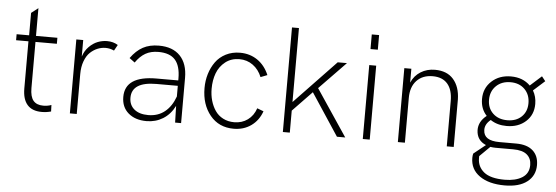

<svg xmlns="http://www.w3.org/2000/svg" viewBox="-55 -864 3654 1262"><g transform="rotate(5 1772.5 -233.5)"><path d="M233.9 6.8Q170.9 6.8 138.9 -29.5Q106.9 -65.9 106.9 -137.2V-448.2H25.4V-487.8H107.9V-635.7L153.3 -670.9V-487.8H294.4V-448.2H153.3V-144Q153.3 -87.4 174.8 -61.3Q196.3 -35.2 240.7 -35.2Q270 -35.2 293.9 -44.4L295.4 -1.5Q265.1 6.8 233.9 6.8Z M419.4 0V-487.8H464.8V-378.9Q477.1 -417.5 503.7 -444.3Q530.3 -471.2 560.5 -482.9Q590.8 -494.6 622.1 -494.6Q663.6 -494.6 693.8 -475.1L672.4 -436.5Q645.5 -449.2 616.2 -449.2Q589.4 -449.2 563.5 -438.7Q537.6 -428.2 515.1 -407.2Q492.7 -386.2 478.8 -348.9Q464.8 -311.5 464.8 -263.2V0Z M964.4 -494.6Q1055.2 -494.6 1104.2 -443.4Q1153.3 -392.1 1153.3 -298.8V0H1113.8L1110.8 -109.9Q1082 -52.7 1033.4 -22.9Q984.9 6.8 925.3 6.8Q850.6 6.8 805.2 -32.2Q759.8 -71.3 759.8 -138.7Q759.8 -277.8 967.8 -277.8H1110.4V-291Q1110.4 -373.5 1075.2 -413.3Q1040 -453.1 964.4 -453.1Q914.6 -453.1 878.9 -432.6Q843.3 -412.1 814.5 -370.1L778.8 -396.5Q814.9 -446.8 858.9 -470.7Q902.8 -494.6 964.4 -494.6ZM933.1 -33.7Q997.1 -33.7 1042 -69.8Q1086.9 -106 1110.4 -171.9V-242.2H969.7Q807.1 -242.2 807.1 -137.2Q807.1 -89.4 840.6 -61.5Q874 -33.7 933.1 -33.7Z M1500.5 6.8Q1402.3 6.8 1344.5 -64Q1286.6 -134.8 1286.6 -243.2Q1286.6 -292 1300 -336.4Q1313.5 -380.9 1339.1 -416.5Q1364.7 -452.1 1406.2 -473.4Q1447.8 -494.6 1499.5 -494.6Q1564.5 -494.6 1614.3 -460.7Q1664.1 -426.8 1690.9 -363.8L1647 -346.7Q1627 -396 1588.1 -424.1Q1549.3 -452.1 1499.5 -452.1Q1445.3 -452.1 1406.7 -421.9Q1368.2 -391.6 1350.8 -345.5Q1333.5 -299.3 1333.5 -243.2Q1333.5 -201.2 1344 -164.6Q1354.5 -127.9 1374.3 -98.9Q1394 -69.8 1426.5 -53Q1459 -36.1 1500 -36.1Q1551.3 -36.1 1589.1 -63.7Q1627 -91.3 1643.6 -140.6L1686 -124.5Q1664.1 -62.5 1615 -27.8Q1565.9 6.8 1500.5 6.8Z M1824.7 0V-689.9H1870.6V-201.7L2144 -487.8H2205.1L2030.3 -307.6L2236.3 0H2181.6L1998.5 -277.8L1870.6 -145V0Z M2351.1 -593.3V-689.9H2399.4V-593.3ZM2352.1 0V-487.8H2397.9V0Z M2583.5 0V-487.8H2629.9V-396.5Q2650.4 -443.4 2691.7 -469Q2732.9 -494.6 2785.6 -494.6Q2865.2 -494.6 2907.7 -445.8Q2950.2 -397 2952.1 -314.5V0H2906.2V-299.3Q2906.2 -372.6 2872.6 -411.9Q2838.9 -451.2 2774.4 -451.2Q2708 -451.2 2668.9 -409.9Q2629.9 -368.7 2629.9 -295.9V0Z M3359.4 -58.1Q3431.2 -58.1 3469.5 -23.9Q3507.8 10.3 3507.8 71.3Q3507.8 141.1 3455.1 181.9Q3402.3 222.7 3307.6 222.7Q3203.1 222.7 3141.6 179.4Q3080.1 136.2 3080.1 60.5Q3080.1 45.4 3083.5 32.2L3162.1 -30.8Q3100.6 -56.6 3098.6 -123.5Q3097.2 -180.2 3150.4 -222.2Q3109.9 -265.6 3109.9 -330.6Q3109.9 -402.3 3160.2 -448.5Q3210.4 -494.6 3287.1 -494.6Q3365.7 -494.6 3414.6 -445.8L3489.7 -513.2L3513.7 -482.9L3438.5 -415.5Q3461.4 -376.5 3461.4 -328.1Q3461.4 -256.3 3412.1 -211.9Q3362.8 -167.5 3286.1 -167.5Q3223.6 -167.5 3179.2 -197.8Q3140.6 -166.5 3142.6 -127.4Q3144.5 -58.1 3248.5 -58.1ZM3287.6 -456.5Q3229 -456.5 3192.6 -420.9Q3156.2 -385.3 3156.2 -329.6Q3156.2 -274.4 3192.1 -240Q3228 -205.6 3287.1 -205.6Q3345.7 -205.6 3381.1 -239.7Q3416.5 -273.9 3416.5 -329.1Q3416.5 -385.7 3381.1 -421.1Q3345.7 -456.5 3287.6 -456.5ZM3304.7 185.5Q3375.5 185.5 3419.4 158Q3463.4 130.4 3463.4 74.7Q3463.4 31.2 3433.8 6.3Q3404.3 -18.6 3342.8 -18.6H3226.6Q3209 -18.6 3191.9 -21.5L3124 45.4V59.6Q3124 115.2 3167.2 150.4Q3210.4 185.5 3304.7 185.5Z"/></g></svg>

Font: HK Grotesk Light Legacy
Style: Regular
Weight: 300
Designer: Alfredo Marco Pradil
Foundry: Hanken Design Co.
Version: Version 2.022;PS 002.022;hotconv 1.0.88;makeotf.lib2.5.64775